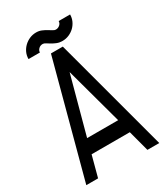

<svg xmlns="http://www.w3.org/2000/svg" viewBox="-187 -835 798 918"><g transform="rotate(-30 212.0 -376.0)"><path d="M10.7 0 179.2 -629.9H244.6L413.6 0H348.1L317.4 -115.2H106.4L75.7 0ZM297.9 -192.9 211.9 -508.3 126.5 -192.9ZM72.8 -660.2Q72.8 -679.2 80.3 -695.8Q87.9 -712.4 101.1 -725.1Q114.3 -737.8 131.3 -745.1Q148.4 -752.4 167.5 -752.4Q183.6 -752.4 196.8 -746.8Q210 -741.2 220.9 -734.6Q231.9 -728 241 -722.4Q250 -716.8 256.8 -716.8Q269.5 -716.8 279.1 -725.3Q288.6 -733.9 288.6 -745.6H351.6Q351.6 -726.6 344 -710Q336.4 -693.4 323.5 -680.9Q310.5 -668.5 293.5 -661.1Q276.4 -653.8 256.8 -653.8Q240.7 -653.8 227.3 -659.2Q213.9 -664.6 202.9 -671.1Q191.9 -677.7 183.1 -683.3Q174.3 -689 167.5 -689Q153.8 -689 144.8 -680.2Q135.7 -671.4 135.7 -660.2Z"/></g></svg>

Font: Fibel Sued LRS
Style: Regular
Weight: 400
Designer: Peter Wiegel
Foundry: Peter Wiegel
Version: Version 000.000